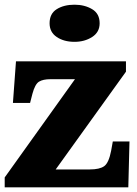

<svg xmlns="http://www.w3.org/2000/svg" viewBox="-20 -797 582 817"><path d="M0 0V-42L299 -460H195Q163 -460 146 -449.5Q129 -439 118 -398L108 -359H35L48 -536H516V-492L217 -76H362Q404 -76 423.5 -90Q443 -104 453 -156L460 -195H531L526 0ZM297 -619Q252 -619 221.5 -639.5Q191 -660 191 -698Q191 -739 221.5 -758Q252 -777 297 -777Q340 -777 372 -758Q404 -739 404 -698Q404 -660 372 -639.5Q340 -619 297 -619Z"/></svg>

Font: Noto Serif Ethiopic Black
Style: Regular
Weight: 900
Designer: Monotype Design Team
Foundry: Monotype Imaging Inc.
Version: Version 2.102; ttfautohint (v1.8.4.7-5d5b)